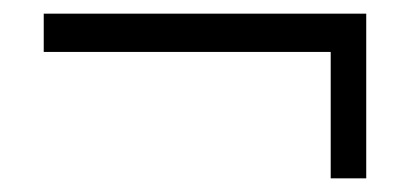

<svg xmlns="http://www.w3.org/2000/svg" viewBox="-20 -425 597 281"><path d="M464 -164V-349H44V-405H516V-164Z"/></svg>

Font: Alumni Sans Medium
Style: Regular
Weight: 500
Designer: Robert E. Leuschke
Foundry: Robert E. Leuschke
Version: Version 1.018